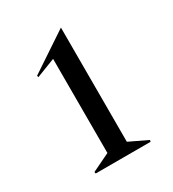

<svg xmlns="http://www.w3.org/2000/svg" viewBox="-104 -682 448 497"><g transform="rotate(-30 120.0 -434.0)"><path d="M36.1 -538.1 35.2 -543 150.9 -620.1V-278.8L205.1 -252.9L204.1 -248H40L39.1 -252.9L92.8 -278.8V-560.1Z"/></g></svg>

Font: Halibut Cnd
Style: Regular
Weight: 400
Width: 3
Designer: Matteo Maggi
Foundry: Collletttivo
Version: Version 3.080 | FøM Fix